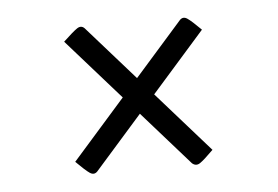

<svg xmlns="http://www.w3.org/2000/svg" viewBox="-32 -455 503 347"><g transform="rotate(-5 219.0 -281.5)"><path d="M304 -152 93 -391Q111 -408 118.5 -413Q126 -418 132 -412L343 -173Q326 -156 318.5 -151Q311 -146 304 -152ZM132 -152Q126 -146 118.5 -151Q111 -156 94 -173L305 -412Q311 -418 318.5 -413Q326 -408 343 -391Z"/></g></svg>

Font: Yanone Kaffeesatz Light
Style: Regular
Weight: 300
Designer: Yanone (Cyrillic: Daniel Pouzeot, Huerta Tipografica, and Cyreal)
Foundry: Yanone
Version: Version 2.003